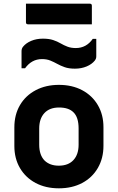

<svg xmlns="http://www.w3.org/2000/svg" viewBox="-20 -1011 640 1043"><path d="M300 -550Q372 -550 426.5 -521Q481 -492 511.5 -440Q542 -388 542 -320V-219Q542 -151 511.5 -98.5Q481 -46 426.5 -17Q372 12 300 12Q228 12 173.5 -17Q119 -46 88.5 -98Q58 -150 58 -218V-319Q58 -388 88.5 -440Q119 -492 174 -521Q229 -550 300 -550ZM301 -427Q249 -427 221 -396.5Q193 -366 193 -313V-225Q193 -168 223 -138Q252 -111 299 -111Q351 -111 379 -141.5Q407 -172 407 -225V-313Q407 -374 379 -401Q353 -427 301 -427ZM392 -750Q449 -750 484 -800H503V-706Q503 -699 501.5 -694Q500 -689 495 -682Q479 -662 450.5 -650Q422 -638 387 -638Q354 -638 331.5 -646Q309 -654 291 -664Q273 -674 253.5 -682Q234 -690 208 -690Q152 -690 116 -640H97V-733Q97 -747 105 -757Q121 -777 149.5 -789Q178 -801 213 -801Q246 -801 268.5 -793.5Q291 -786 309 -775.5Q327 -765 346.5 -757.5Q366 -750 392 -750ZM121 -991H468Q479 -991 479 -980V-879H132Q121 -879 121 -890Z"/></svg>

Font: Recursive Mn Lnr St
Style: Bold
Weight: 700
Monospace: yes
Version: Version 1.079;hotconv 1.0.112;makeotfexe 2.5.65598; ttfautoh